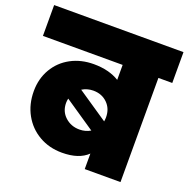

<svg xmlns="http://www.w3.org/2000/svg" viewBox="-142 -865 971 989"><g transform="rotate(20 343.5 -370.0)"><path d="M698 -740V-571H622V0H426V-85Q379 -39 286 -39Q216 -39 160.5 -71Q105 -103 73.5 -159.5Q42 -216 42 -288Q42 -356 73.5 -410Q105 -464 160.5 -494Q216 -524 286 -524Q369 -524 426 -489V-571H-11V-740ZM330 -395Q297 -395 269 -378L436 -265Q438 -279 438 -288Q438 -335 407.5 -365Q377 -395 330 -395ZM219 -288Q219 -241 251.5 -211.5Q284 -182 330 -182Q363 -182 390 -198L222 -312Q219 -300 219 -288Z"/></g></svg>

Font: Fz Poppins Black
Style: Regular
Weight: 900
Designer: Ninad Kale (Devanagari), Jonny Pinhorn (Latin)
Foundry: Indian Type Foundry
Version: Vit hóa bi Vntype.Com & FontZin.Com